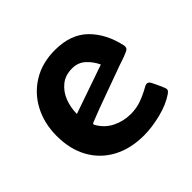

<svg xmlns="http://www.w3.org/2000/svg" viewBox="-123 -587 728 728"><g transform="rotate(-45 241.0 -223.0)"><path d="M264.2 11.7Q192.9 11.7 139.9 -16.6Q86.9 -44.9 57.6 -97.2Q28.3 -149.4 28.3 -221.2Q28.3 -288.1 56.2 -341.3Q84 -394.5 134.8 -425.5Q185.5 -456.5 253.9 -456.5Q338.4 -456.5 386.5 -409.2Q434.6 -361.8 451.7 -283.2Q452.1 -281.7 452.1 -278.3Q452.1 -271 448.5 -267.3Q444.8 -263.7 439 -261.2Q422.4 -253.4 403.8 -247.6Q385.3 -241.7 367.7 -234.9Q316.4 -215.8 264.6 -197.5Q212.9 -179.2 162.1 -158.7Q158.2 -156.7 158.2 -153.8Q158.2 -152.3 159.2 -150.4Q178.7 -115.2 212.9 -98.1Q247.1 -81.1 286.1 -81.1Q316.9 -81.1 343.5 -90.8Q370.1 -100.6 396 -115.2Q399.4 -117.2 402.8 -118.7Q406.2 -120.1 409.7 -120.1Q416.5 -120.1 420.2 -116Q423.8 -111.8 426.3 -106.4Q428.2 -103 433.8 -91.1Q439.5 -79.1 444.6 -67.1Q449.7 -55.2 449.7 -51.8Q449.7 -46.4 446.8 -43Q443.8 -39.6 439.9 -36.6Q405.3 -12.7 355.7 -0.5Q306.2 11.7 264.2 11.7ZM141.6 -226.1Q190.9 -243.2 240.2 -260.3Q289.6 -277.3 338.4 -294.4Q326.2 -321.3 304.4 -341.3Q282.7 -361.3 251 -361.3Q213.9 -361.3 189.5 -341.3Q165 -321.3 153.3 -290.3Q141.6 -259.3 141.6 -226.1Z"/></g></svg>

Font: Belanosima
Style: Regular
Weight: 400
Designer: The DocRepair Project, Santiago Orozco
Foundry: Google
Version: Version 2.000